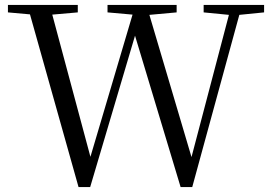

<svg xmlns="http://www.w3.org/2000/svg" viewBox="-20 -748 1093 775"><path d="M802 -698 904 -688 753 -114 583 -688 693 -698V-728H414V-698L515 -689L345 -115L191 -689L294 -698V-728H12V-698L101 -690L297 7H344L525 -604L709 7H756L946 -688L1046 -698V-728H802Z"/></svg>

Font: Source Han Serif CN
Style: Regular
Weight: 400
Designer: Ryoko NISHIZUKA 西塚涼子 (kana & ideographs); Frank Grießhammer (Latin, Greek & Cyrillic); Wenlong ZHANG 张文龙 (bopomofo); San
Foundry: Adobe
Version: Version 2.003;hotconv 1.1.1;makeotfexe 2.6.0